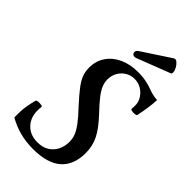

<svg xmlns="http://www.w3.org/2000/svg" viewBox="-266 -939 1027 1027"><g transform="rotate(45 247.0 -426.0)"><path d="M209 13Q157 13 110.5 1Q64 -11 20 -36V-71Q20 -99 25.5 -128Q31 -157 37 -179Q39 -185 50.5 -186Q62 -187 73 -185Q84 -183 83 -178Q82 -173 81.5 -165.5Q81 -158 81 -150Q81 -97 113.5 -63Q146 -29 201 -29Q240 -29 266.5 -45.5Q293 -62 307 -90Q321 -118 321 -152Q321 -177 312.5 -199Q304 -221 283 -249.5Q262 -278 222 -320Q179 -367 155.5 -398Q132 -429 123 -454Q114 -479 114 -507Q114 -558 140 -596Q166 -634 211.5 -655Q257 -676 317 -676Q353 -676 382.5 -669.5Q412 -663 431 -655Q450 -648 466.5 -645Q483 -642 494 -642Q493 -611 488.5 -580.5Q484 -550 476 -511Q475 -506 463.5 -504.5Q452 -503 441.5 -505Q431 -507 431 -512Q432 -519 432 -526Q432 -533 432 -540Q432 -565 418 -587Q404 -609 381 -623Q358 -637 329 -637Q302 -637 279 -623.5Q256 -610 242 -586Q228 -562 228 -531Q228 -509 237 -487Q246 -465 268 -437Q290 -409 328 -369Q380 -314 402.5 -269.5Q425 -225 425 -171Q425 -82 372 -34.5Q319 13 209 13ZM257 -722Q243 -717 234.5 -722.5Q226 -728 226.5 -739Q227 -750 240 -758L400 -863Q410 -869 421 -860.5Q432 -852 440.5 -837.5Q449 -823 450.5 -810Q452 -797 443 -794Z"/></g></svg>

Font: Junicode VF
Style: Italic
Weight: 400
Italic angle: -11°
Designer: Peter S. Baker
Version: Version 2.209